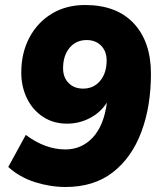

<svg xmlns="http://www.w3.org/2000/svg" viewBox="-20 -736 640 767"><path d="M242 11Q181 11 119.5 -8.5Q58 -28 13 -69L83 -197Q161 -139 241 -139Q306 -139 350.5 -186.5Q395 -234 407 -326Q381 -286 338.5 -264Q296 -242 248 -242Q193 -242 151.5 -269.5Q110 -297 87.5 -343.5Q65 -390 65 -446Q65 -524 97 -585Q129 -646 186.5 -681Q244 -716 320 -716Q446 -716 514.5 -642.5Q583 -569 583 -441Q583 -311 544.5 -208.5Q506 -106 430.5 -47.5Q355 11 242 11ZM312 -382Q354 -382 380 -413Q406 -444 406 -495Q406 -531 384 -553.5Q362 -576 326 -576Q284 -576 258 -545Q232 -514 232 -463Q232 -427 254 -404.5Q276 -382 312 -382Z"/></svg>

Font: Nunito Sans Black
Style: Italic
Weight: 900
Italic angle: -9°
Designer: Vernon Adams
Foundry: Vernon Adams
Version: Version 3.006; ttfautohint (v1.8.3)